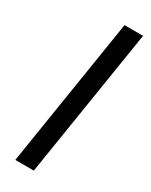

<svg xmlns="http://www.w3.org/2000/svg" viewBox="-187 -747 623 790"><g transform="rotate(30 124.5 -352.5)"><path d="M41 0 153 -705H241L129 0Z"/></g></svg>

Font: Nunito Sans 10pt Condensed Medium
Style: Italic
Weight: 500
Width: 3
Italic angle: -9°
Designer: Vernon Adams
Foundry: Vernon Adams
Version: Version 3.101;gftools[0.9.27]